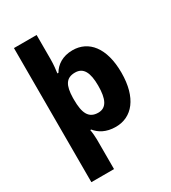

<svg xmlns="http://www.w3.org/2000/svg" viewBox="-235 -880 1107 1240"><g transform="rotate(-30 319.0 -260.0)"><path d="M594 -276C594 -462 511 -559 392 -559C316 -559 267 -523 241 -478H233C236 -498 241 -537 241 -580V-760H72V240H241V20C241 -1 238 -35 234 -55H241C269 -20 315 10 389 10C509 10 594 -88 594 -276ZM422 -278C422 -179 397 -126 336 -126C264 -126 241 -179 241 -277V-292C243 -382 266 -426 334 -426C396 -426 422 -376 422 -278Z"/></g></svg>

Font: Noto Sans Gurmukhi ExtraBold
Style: Regular
Weight: 800
Designer: Jelle Bosma - Monotype Design Team
Foundry: Monotype Imaging Inc.
Version: Version 2.004